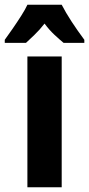

<svg xmlns="http://www.w3.org/2000/svg" viewBox="-59 -786 374 806"><path d="M200 0H56V-549H200ZM200 -766Q217 -733 241.5 -695.5Q266 -658 295 -619V-606H208Q191 -620 169.5 -640Q148 -660 128 -687Q107 -660 85 -639Q63 -618 50 -606H-39V-619Q-25 -638 -6 -665.5Q13 -693 30.5 -720.5Q48 -748 56 -766Z"/></svg>

Font: Noto Sans Sinhala ExtraCondensed ExtraBold
Style: Regular
Weight: 800
Width: 2
Designer: Jelle Bosma - Monotype Design Team
Foundry: Monotype Imaging Inc.
Version: Version 2.006; ttfautohint (v1.8.4.7-5d5b)